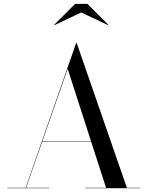

<svg xmlns="http://www.w3.org/2000/svg" viewBox="-20 -990 776 1010"><path d="M407 -924.5 549 -857.5 550 -859.5 440 -969.5H375L265 -859.5L266 -857.5ZM18.5 -2V0H238.5V-2H117L201.5 -243H460L538 -2H428.5V0H718.5V-2H647.5L383 -765H381L115 -2ZM336 -628 459.5 -245H202Z"/></svg>

Font: Bodoni* 96pt
Style: Regular
Weight: 400
Version: Version 2.3